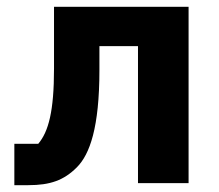

<svg xmlns="http://www.w3.org/2000/svg" viewBox="-20 -536 640 562"><path d="M22 6H62.9C127.1 6 166.9 -8.2 204.9 -46.2C242.9 -84.2 271 -163 271 -331V-400.9H383.9V0H532V-516H138.1V-334.9C138.1 -210.9 122.2 -150.9 92 -115.1H22Z"/></svg>

Font: Margiela Mono Bold
Style: Regular
Weight: 700
Designer: Mike Abbink, Paul van der Laan, Pieter van Rosmalen
Foundry: Bold Monday
Version: Version 2.003 2021